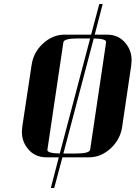

<svg xmlns="http://www.w3.org/2000/svg" viewBox="-20 -789 681 963"><path d="M89.8 -127.9Q89.8 -136.2 91.8 -153.8L138.2 -460.9Q147 -525.4 194.8 -569.8Q244.1 -615.2 303.2 -615.2H437L478 -769H495.1L455.1 -615.2H517.1Q576.7 -615.2 611.8 -569.8Q640.1 -534.2 640.1 -486.8Q640.1 -478.5 638.2 -460.9L592.8 -153.8Q584 -90.3 535.2 -44.9Q486.3 0 426.8 0H293L252 153.8H234.9L274.9 0H212.9Q152.8 0 118.2 -44.9Q89.8 -80.6 89.8 -127.9ZM217.8 -38.1Q214.8 -20.5 279.8 -19L432.1 -596.2H372.1Q300.8 -596.2 297.9 -577.1ZM297.9 -19H358.9Q429.2 -19 432.1 -38.1L512.2 -577.1Q515.1 -594.7 450.2 -596.2Z"/></svg>

Font: Hjet
Style: Italic
Weight: 400
Designer: T. Christopher White
Version: Version 1.2